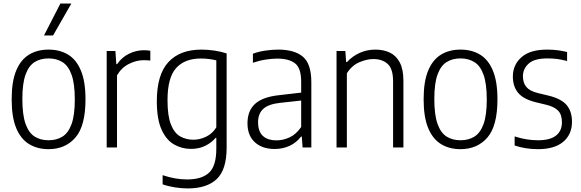

<svg xmlns="http://www.w3.org/2000/svg" viewBox="-20 -828 3264 1078"><path d="M252.5 9.5Q190 9.5 143.5 -18.8Q97 -47 71.2 -108.5Q45.5 -170 45.5 -270.5Q45.5 -370.5 71 -431.8Q96.5 -493 143 -521.2Q189.5 -549.5 252.5 -549.5Q315.5 -549.5 362 -521.5Q408.5 -493.5 434.2 -432Q460 -370.5 460 -270.5Q460 -121 403.5 -55.8Q347 9.5 252.5 9.5ZM252.5 -40.5Q298 -40.5 331 -61.2Q364 -82 382 -131.8Q400 -181.5 400 -269Q400 -357.5 382 -408Q364 -458.5 330.8 -479.2Q297.5 -500 252.5 -500Q207.5 -500 174.5 -479.5Q141.5 -459 123.5 -409.2Q105.5 -359.5 105.5 -272Q105.5 -183 123.5 -132.5Q141.5 -82 174.5 -61.2Q207.5 -40.5 252.5 -40.5ZM227 -629 319 -808H380.5L278 -629Z M579 0V-541.5H628L633 -468H637.5Q664.5 -507 704.8 -526.5Q745 -546 788 -546Q807.5 -546 824 -543V-488Q814.5 -489 805.5 -489.5Q796.5 -490 785.5 -490Q745 -490 703.2 -468.8Q661.5 -447.5 637 -405V0Z M1033.5 230Q1000 230 962 224Q924 218 893 207V155.5Q930 168 964.5 173.8Q999 179.5 1031 179.5Q1113 179.5 1153.8 141.5Q1194.5 103.5 1194.5 7.5V-54H1190.5Q1169.5 -28.5 1134.2 -10.2Q1099 8 1052 8Q1001 8 957.2 -17Q913.5 -42 887 -100.5Q860.5 -159 860.5 -260Q860.5 -408.5 925.2 -479Q990 -549.5 1111.5 -549.5Q1147 -549.5 1185 -543.8Q1223 -538 1252.5 -528V0.5Q1252.5 124.5 1197 177.2Q1141.5 230 1033.5 230ZM1066 -43.5Q1102.5 -43.5 1137.8 -60.8Q1173 -78 1194.5 -113V-489Q1178 -493.5 1154.8 -496.5Q1131.5 -499.5 1108 -499.5Q1017 -499.5 968.8 -445.8Q920.5 -392 920.5 -265.5Q920.5 -177 939.8 -128.8Q959 -80.5 992 -62Q1025 -43.5 1066 -43.5Z M1522 8.5Q1452.5 8.5 1411 -29.2Q1369.5 -67 1369.5 -136Q1369.5 -206.5 1412.8 -245.5Q1456 -284.5 1550 -294L1671 -308V-368.5Q1671 -445.5 1636.8 -472.2Q1602.5 -499 1536.5 -499Q1507.5 -499 1471.8 -493.5Q1436 -488 1400 -475.5V-526.5Q1430.5 -538 1469.2 -543.8Q1508 -549.5 1542.5 -549.5Q1633 -549.5 1680.5 -509.8Q1728 -470 1728 -366.5V0H1679L1674.5 -61H1670Q1644.5 -27 1606 -9.2Q1567.5 8.5 1522 8.5ZM1429 -142Q1429 -40 1534 -40Q1569.5 -40 1606 -56.8Q1642.5 -73.5 1671 -115V-263.5L1552.5 -250.5Q1487.5 -243.5 1458.2 -216.8Q1429 -190 1429 -142Z M1869.5 0V-541.5H1919L1923.5 -479.5H1928Q1959 -513 1999.8 -531.2Q2040.5 -549.5 2087.5 -549.5Q2133 -549.5 2168.5 -532.8Q2204 -516 2224.5 -477.5Q2245 -439 2245 -373.5V0H2187V-371Q2187 -441.5 2156.8 -469Q2126.5 -496.5 2076 -496.5Q2040.5 -496.5 1998.2 -478.8Q1956 -461 1927.5 -416.5V0Z M2565.5 9.5Q2503 9.5 2456.5 -18.8Q2410 -47 2384.2 -108.5Q2358.5 -170 2358.5 -270.5Q2358.5 -370.5 2384 -431.8Q2409.5 -493 2456 -521.2Q2502.5 -549.5 2565.5 -549.5Q2628.5 -549.5 2675 -521.5Q2721.5 -493.5 2747.2 -432Q2773 -370.5 2773 -270.5Q2773 -121 2716.5 -55.8Q2660 9.5 2565.5 9.5ZM2565.5 -40.5Q2611 -40.5 2644 -61.2Q2677 -82 2695 -131.8Q2713 -181.5 2713 -269Q2713 -357.5 2695 -408Q2677 -458.5 2643.8 -479.2Q2610.5 -500 2565.5 -500Q2520.5 -500 2487.5 -479.5Q2454.5 -459 2436.5 -409.2Q2418.5 -359.5 2418.5 -272Q2418.5 -183 2436.5 -132.5Q2454.5 -82 2487.5 -61.2Q2520.5 -40.5 2565.5 -40.5Z M3001 9.5Q2931 9.5 2869.5 -11V-62Q2906 -50.5 2937.5 -45.5Q2969 -40.5 3001 -40.5Q3068.5 -40.5 3101.8 -66.8Q3135 -93 3135 -141.5Q3135 -184.5 3113.8 -206.5Q3092.5 -228.5 3048 -239.5L2988 -254Q2918 -271.5 2888.8 -307.2Q2859.5 -343 2859.5 -398.5Q2859.5 -464 2907.8 -506.8Q2956 -549.5 3052 -549.5Q3083 -549.5 3110.5 -546Q3138 -542.5 3164 -536V-485.5Q3134 -493.5 3108.2 -496.8Q3082.5 -500 3053 -500Q2980 -500 2948 -470.8Q2916 -441.5 2916 -400Q2916 -362.5 2935.5 -339.5Q2955 -316.5 3000 -305.5L3060.5 -291Q3133 -273 3162.2 -237.2Q3191.5 -201.5 3191.5 -144.5Q3191.5 -73 3142.2 -31.8Q3093 9.5 3001 9.5Z"/></svg>

Font: Encode Sans SemiCondensed SemiCondensed Light
Style: Regular
Weight: 300
Width: 4
Designer: Multiple Designers
Foundry: Impallari Type
Version: Version 3.000; ttfautohint (v1.8.3) -l 8 -r 50 -G 200 -x 14 